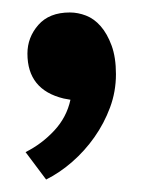

<svg xmlns="http://www.w3.org/2000/svg" viewBox="-20 -146 231 308"><path d="M92 -126Q105 -126 118 -121Q131 -116 141.5 -104Q152 -92 159 -73Q166 -54 166 -27Q166 1 156.5 26.5Q147 52 131.5 74Q116 96 96 113.5Q76 131 54 142L21 98Q47 85 67 63.5Q87 42 93 14L82 12Q24 -2 24 -60Q24 -86 41.5 -106Q59 -126 92 -126Z"/></svg>

Font: Mukta Malar
Style: Bold
Weight: 700
Designer: Aadarsh Rajan, Girish Dalvi, Yashodeep Gholap
Foundry: Ek Type
Version: Version 2.538;PS 1.000;hotconv 16.6.51;makeotf.lib2.5.65220;